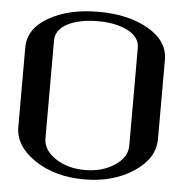

<svg xmlns="http://www.w3.org/2000/svg" viewBox="-53 -803 856 856"><g transform="rotate(5 375.0 -375.0)"><path d="M542 -167V-604.5Q542 -653.3 488.8 -680.7Q435.5 -708 354.5 -708Q273.4 -708 220.2 -681.2Q167 -654.3 167 -604.5V-167Q167 -115.2 221.7 -78.6Q276.4 -42 354.5 -42Q431.6 -42 486.8 -78.6Q542 -115.2 542 -167ZM667 -208Q667 -121.1 575.2 -60.5Q483.4 0 354.5 0Q223.6 0 132.8 -61Q42 -122.1 42 -208V-562.5Q42 -647.5 131.8 -698.7Q221.7 -750 354.5 -750Q488.3 -750 577.6 -698.2Q667 -646.5 667 -562.5Z"/></g></svg>

Font: okolaks
Style: Bold
Weight: 600
Width: 8
Version: Version 000.6.0